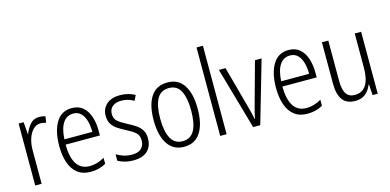

<svg xmlns="http://www.w3.org/2000/svg" viewBox="-71 -1171 3233 1593"><g transform="rotate(-15 1545.0 -375.0)"><path d="M252 -541Q265 -541 279 -539Q293 -537 305 -532L296 -479Q286 -482 274 -484.5Q262 -487 249 -487Q212 -487 184.5 -458.5Q157 -430 142.5 -383.5Q128 -337 129 -282V0H74V-532H117L125 -429H128Q144 -472 174 -506.5Q204 -541 252 -541Z M532 -542Q590 -542 627.5 -509.5Q665 -477 682.5 -422.5Q700 -368 700 -303V-262H405Q406 -152 443 -95Q480 -38 554 -38Q618 -38 681 -75V-23Q652 -7 620 1.5Q588 10 550 10Q482 10 438 -24Q394 -58 372.5 -120Q351 -182 351 -264Q351 -391 397 -466.5Q443 -542 532 -542ZM532 -495Q477 -495 444.5 -448Q412 -401 407 -307H647Q647 -359 635 -402Q623 -445 597.5 -470Q572 -495 532 -495Z M1079 -136Q1079 -67 1037.5 -28.5Q996 10 918 10Q875 10 841.5 0.5Q808 -9 785 -22V-78Q811 -61 845.5 -50Q880 -39 917 -39Q971 -39 997.5 -64.5Q1024 -90 1024 -134Q1024 -177 998 -200Q972 -223 919 -250Q881 -269 851.5 -289Q822 -309 805 -336.5Q788 -364 788 -407Q788 -467 830 -504.5Q872 -542 946 -542Q982 -542 1014.5 -533.5Q1047 -525 1074 -510L1052 -465Q1030 -479 1002 -487Q974 -495 945 -495Q897 -495 869 -472Q841 -449 841 -408Q841 -367 867.5 -344.5Q894 -322 948 -294Q986 -275 1015 -255Q1044 -235 1061.5 -207Q1079 -179 1079 -136Z M1541 -267Q1541 -136 1493.5 -63Q1446 10 1352 10Q1260 10 1211.5 -63.5Q1163 -137 1163 -267Q1163 -399 1211 -470.5Q1259 -542 1353 -542Q1447 -542 1494 -469Q1541 -396 1541 -267ZM1219 -267Q1219 -157 1251.5 -97.5Q1284 -38 1352 -38Q1421 -38 1453 -96.5Q1485 -155 1485 -267Q1485 -373 1454.5 -433.5Q1424 -494 1353 -494Q1283 -494 1251 -435.5Q1219 -377 1219 -267Z M1718 0H1663V-760H1718Z M1946 0 1794 -532H1851L1946 -183Q1954 -153 1962 -122.5Q1970 -92 1975 -62H1978Q1983 -86 1990 -115.5Q1997 -145 2006 -176L2104 -532H2161L2007 0Z M2394 -542Q2452 -542 2489.5 -509.5Q2527 -477 2544.5 -422.5Q2562 -368 2562 -303V-262H2267Q2268 -152 2305 -95Q2342 -38 2416 -38Q2480 -38 2543 -75V-23Q2514 -7 2482 1.5Q2450 10 2412 10Q2344 10 2300 -24Q2256 -58 2234.5 -120Q2213 -182 2213 -264Q2213 -391 2259 -466.5Q2305 -542 2394 -542ZM2394 -495Q2339 -495 2306.5 -448Q2274 -401 2269 -307H2509Q2509 -359 2497 -402Q2485 -445 2459.5 -470Q2434 -495 2394 -495Z M3016 -532V0H2972L2966 -92H2962Q2946 -49 2912 -19.5Q2878 10 2822 10Q2748 10 2713.5 -37.5Q2679 -85 2679 -176V-532H2734V-186Q2734 -110 2758 -74.5Q2782 -39 2830 -39Q2961 -39 2961 -240V-532Z"/></g></svg>

Font: Noto Sans Gurmukhi UI Condensed Light
Style: Regular
Weight: 300
Width: 3
Designer: Jelle Bosma - Monotype Design Team
Foundry: Monotype Imaging Inc.
Version: Version 2.004; ttfautohint (v1.8.4.7-5d5b)